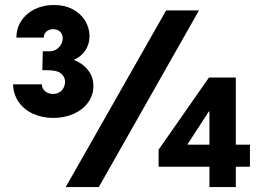

<svg xmlns="http://www.w3.org/2000/svg" viewBox="-20 -762 1074 782"><path d="M33.2 -418.5H150.4Q150.9 -401.4 163.6 -390.4Q176.3 -379.4 196.3 -379.4Q217.8 -379.4 231.2 -393.3Q244.6 -407.2 245.1 -430.2Q244.6 -448.7 228.8 -462.4Q212.9 -476.1 172.9 -476.1H152.3L154.3 -553.2H183.6Q198.2 -553.2 210.2 -561.3Q222.2 -569.3 228.8 -581.5Q235.4 -593.8 235.4 -606Q235.4 -622.6 224.9 -632.8Q214.4 -643.1 196.3 -643.1Q180.2 -643.1 169.2 -633.5Q158.2 -624 158.2 -608.9H46.9Q46.9 -647.5 67.1 -677.7Q87.4 -708 122.1 -724.9Q156.7 -741.7 199.2 -741.7Q243.7 -741.7 276.6 -724.1Q309.6 -706.5 326.9 -677.5Q344.2 -648.4 344.7 -614.7Q344.2 -581.5 327.6 -556.6Q311 -531.7 280.8 -518.1Q317.9 -503.4 339.1 -475.8Q360.4 -448.2 360.4 -411.6Q360.4 -374.5 338.9 -344.7Q317.4 -314.9 280 -298.3Q242.7 -281.7 197.3 -281.7Q151.4 -281.7 114.3 -298.8Q77.1 -315.9 55.7 -347.2Q34.2 -378.4 33.2 -418.5ZM656.7 -719.7H790.5L382.3 0H247.6ZM833 -83H626V-152.3L831.1 -446.3H940.4V-172.9H998V-83H940.4V0H833ZM833 -172.9V-308.6H831.1L787.1 -241.2L744.1 -174.8V-172.9Z"/></svg>

Font: Reddit Sans Vanilla ExtraBold
Style: Regular
Weight: 800
Designer: Stephen Hutchings
Foundry: Reddit
Version: Version 1.013